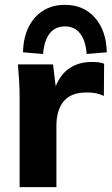

<svg xmlns="http://www.w3.org/2000/svg" viewBox="-20 -773 461 793"><path d="M61 0V-373Q61 -405 59 -439.5Q57 -474 54 -507H199L210 -417Q231 -468 269 -492.5Q307 -517 358 -517Q377 -517 388 -515.5Q399 -514 410 -510L409 -377Q388 -386 373.5 -388.5Q359 -391 337 -391Q273 -391 243 -354.5Q213 -318 213 -253V0ZM158 -550 75 -557Q77 -647 124 -700Q171 -753 248 -753Q325 -753 372 -700Q419 -647 421 -557L338 -550Q334 -605 311 -634.5Q288 -664 248 -664Q208 -664 185 -634.5Q162 -605 158 -550Z"/></svg>

Font: Mulish ExtraBold
Style: Regular
Weight: 800
Designer: Vernon Adams
Foundry: Vernon Adams
Version: Version 3.603; ttfautohint (v1.8.3)